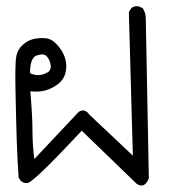

<svg xmlns="http://www.w3.org/2000/svg" viewBox="-20 -398 540 609"><path d="M414.1 185.5 239.3 16.6Q87.9 178.7 68.4 182.1Q48.8 185.5 39.1 165Q35.2 110.4 33.2 50.3Q31.2 -9.8 29.3 -104Q27.3 -198.2 31.7 -219.7Q36.1 -241.2 51.8 -255.4Q67.4 -269.5 85 -273.9Q102.5 -278.3 123 -276.9Q143.6 -275.4 160.6 -256.8Q177.7 -238.3 185.5 -216.3Q193.4 -194.3 188.5 -170.4Q183.6 -146.5 164.6 -131.8Q145.5 -117.2 124.5 -111.3Q103.5 -105.5 76.2 -108.4Q83 -29.3 83 16.6Q83 62.5 88.9 106.4L229.5 -43Q248 -55.7 263.7 -34.2L401.4 95.7L388.7 -359.4L396.5 -372.1Q405.3 -379.9 419.9 -377.9L432.6 -372.1Q442.4 -357.4 442.4 -338.9L452.1 167Q439.5 201.2 414.1 185.5ZM134.8 -170.9Q143.6 -179.7 140.1 -195.3Q136.7 -210.9 127.4 -220.2Q118.2 -229.5 96.7 -222.2Q75.2 -214.8 75.2 -166Q104.5 -151.4 134.8 -170.9Z"/></svg>

Font: NaikaiFont
Style: Regular
Weight: 400
Version: Version 1.67